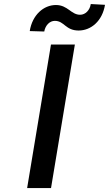

<svg xmlns="http://www.w3.org/2000/svg" viewBox="-20 -953 552 973"><path d="M359.4 -727.3H238.3L117.5 0H238.6ZM130.7 -795.5 204.2 -793.3C209.9 -824.9 231.9 -847.3 257.8 -847.3C306.5 -847.3 311.1 -798.3 378.9 -798.3C441.8 -798.7 498.6 -846.6 512.1 -928.6L440 -932.5C435.4 -901.6 413 -878.2 386 -878.2C340.2 -878.2 323.5 -927.6 263.5 -927.6C200.6 -927.6 143.5 -876.8 130.7 -795.5Z"/></svg>

Font: Magic Ui Pro Semi Bold
Style: Italic
Weight: 600
Italic angle: -9.39999°
Designer: Stefan Endress, Andreas Faust
Version: Version 1.000;FEAKit 1.0